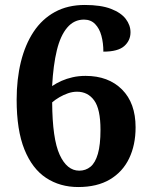

<svg xmlns="http://www.w3.org/2000/svg" viewBox="-20 -744 605 774"><path d="M295.3 10Q221.8 10 165.8 -26.9Q109.8 -63.8 78.4 -141.6Q47.1 -219.3 47.1 -342Q47.1 -424.6 64.2 -494.5Q81.4 -564.3 115.4 -615.8Q149.5 -667.3 201.3 -695.7Q253.1 -724 322 -724Q386.7 -724 427.3 -708.4Q467.8 -692.8 487 -667.7Q506.1 -642.5 506.1 -613.8Q506.1 -580.6 480.8 -558.2Q455.5 -535.8 396.7 -535.8Q396.7 -571.1 388.7 -600.2Q380.8 -629.3 363.3 -647.2Q345.9 -665 318.5 -665Q278.4 -665 251.1 -632.9Q223.7 -600.9 209.2 -541.4Q194.7 -481.9 190.1 -397.1Q208.3 -409.3 228.5 -418.2Q248.7 -427.1 272.9 -432.6Q297 -438.1 325 -438.1Q417 -438.1 471.8 -383.3Q526.6 -328.5 526.6 -230.7Q526.6 -159.6 500.5 -105.3Q474.4 -51 422.9 -20.5Q371.4 10 295.3 10ZM299.5 -56Q325.6 -56 344.9 -71.9Q364.2 -87.8 374.6 -124Q385.1 -160.2 385.1 -220.7Q385.1 -304.4 359.5 -339.4Q334 -374.3 290.5 -374.3Q272.6 -374.3 254.5 -368.1Q236.5 -361.9 219.8 -352.2Q203.1 -342.5 190.3 -331.4Q191.1 -184.3 220.5 -120.2Q249.9 -56 299.5 -56Z"/></svg>

Font: Noto Serif Ethiopic
Style: Regular
Weight: 400
Designer: Monotype Design Team
Foundry: Monotype Imaging Inc.
Version: Version 2.102